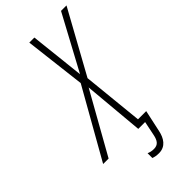

<svg xmlns="http://www.w3.org/2000/svg" viewBox="-332 -771 993 993"><g transform="rotate(-45 165.0 -274.5)"><path d="M186 165C235 165 258 127 267 84L293 -36H233L199 -371L388 -714H348L186 -413L153 -714H116L156 -378L-58 0H-18L169 -333L199 0H249L233 78C226 113 213 131 183 131C167 131 156 128 144 123V158C155 162 167 165 186 165Z"/></g></svg>

Font: Noto Sans ExtraCondensed ExtraLight
Style: Italic
Weight: 200
Width: 2
Italic angle: -12°
Designer: Monotype Design Team
Foundry: Monotype Imaging Inc.
Version: Version 2.013